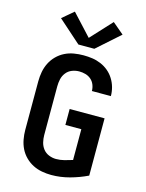

<svg xmlns="http://www.w3.org/2000/svg" viewBox="-143 -1070 886 1163"><g transform="rotate(15 300.0 -488.5)"><path d="M295 8Q266 8 236 2.5Q206 -3 179.5 -16.5Q153 -30 131.5 -51.5Q110 -73 97 -99.5Q84 -126 78.5 -156Q73 -186 73 -215V-520Q73 -550 78.5 -579.5Q84 -609 97.5 -636Q111 -663 132.5 -684.5Q154 -706 181 -719.5Q208 -733 238 -738Q268 -743 298 -743Q326 -743 353.5 -739Q381 -735 407 -724Q433 -713 454.5 -695Q476 -677 491 -653Q506 -629 513.5 -602Q521 -575 521 -547H402Q402 -567 394.5 -586Q387 -605 372 -618Q357 -631 337.5 -636.5Q318 -642 298 -642Q275 -642 253 -633.5Q231 -625 216.5 -606.5Q202 -588 197 -565.5Q192 -543 192 -520V-215Q192 -192 197.5 -169.5Q203 -147 217 -129Q231 -111 253 -102Q275 -93 298 -93Q324 -93 349.5 -99.5Q375 -106 400 -114V-307H300V-407H519V-48Q467 -23 410 -7.5Q353 8 295 8ZM250 -798 107 -925 178 -985 300 -853 422 -985 493 -925 350 -798Z"/></g></svg>

Font: Iosevka SS04 Extended
Style: Bold
Weight: 700
Width: 7
Monospace: yes
Designer: Belleve Invis
Foundry: Belleve Invis
Version: Version 19.0.0; ttfautohint (v1.8.4)